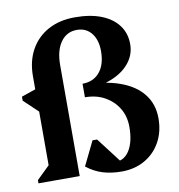

<svg xmlns="http://www.w3.org/2000/svg" viewBox="-86 -856 884 949"><g transform="rotate(-10 355.5 -381.5)"><path d="M33 0V-16L114 -95L98 -67V-399L141 -308L27 -416V-436L146 -477L98 -436V-526Q98 -602 129.5 -658.5Q161 -715 218 -746Q275 -777 352 -777Q429 -777 484 -755.5Q539 -734 569 -694Q599 -654 599 -599Q599 -546 565 -504.5Q531 -463 471 -440Q411 -417 333 -417V-447Q388 -447 419.5 -485Q451 -523 451 -590Q451 -647 424 -680.5Q397 -714 351 -714Q300 -714 270 -672Q240 -630 240 -557V0ZM449 14Q397 14 354.5 1Q312 -12 274 -42L333 -163H356L466 -19H356V-73Q372 -54 388.5 -46Q405 -38 427 -38Q472 -38 498 -81Q524 -124 524 -197Q524 -251 499 -291.5Q474 -332 431.5 -355.5Q389 -379 333 -379V-441Q440 -441 516.5 -414Q593 -387 633 -336Q673 -285 673 -214Q673 -147 644.5 -95.5Q616 -44 565.5 -15Q515 14 449 14ZM402 -416V-444H448V-416Z"/></g></svg>

Font: Platypi Light SemiBold
Style: Regular
Weight: 600
Version: Version 1.200